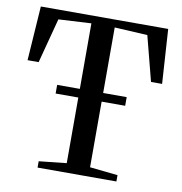

<svg xmlns="http://www.w3.org/2000/svg" viewBox="-82 -820 847 896"><g transform="rotate(10 341.0 -371.5)"><path d="M285.5 -44V-706.5L130.5 -698L74.5 -485.5H22L39.5 -743H643L659.5 -485.5H607L552 -698L396 -706.5V-44L528.5 -30V0H155V-30ZM507.5 -396V-355H178V-396Z"/></g></svg>

Font: Merriweather 96pt
Style: Regular
Weight: 400
Version: Version 2.100